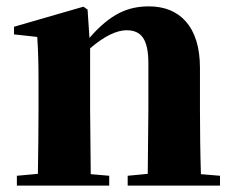

<svg xmlns="http://www.w3.org/2000/svg" viewBox="-20 -583 737 603"><path d="M443 0H671V-31L611 -36C609 -94 608 -179 608 -238V-370C608 -501 543 -563 448 -563C382 -563 327 -540 261 -464L255 -553L242 -562L24 -499V-475L97 -467C100 -419 101 -386 101 -321V-238C101 -182 100 -96 99 -37L33 -31V0H323V-31L265 -36L263 -238V-431C306 -469 347 -488 377 -488C424 -488 446 -460 446 -383V-238L444 -37L381 -31V0Z"/></svg>

Font: Noto Serif SC Black
Style: Regular
Weight: 900
Designer: Ryoko NISHIZUKA 西塚涼子 (kana & ideographs); Frank Grießhammer (Latin, Greek & Cyrillic); Wenlong ZHANG 张文龙 (bopomofo); San
Foundry: Adobe
Version: Version 2.001;hotconv 1.1.0;makeotfexe 2.6.0